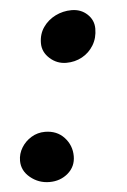

<svg xmlns="http://www.w3.org/2000/svg" viewBox="-54 -532 379 571"><g transform="rotate(-5 135.5 -247.0)"><path d="M71.4 4.7Q38.9 4.7 14.1 -15.7Q-10.8 -36.1 -10.8 -65.8Q-10.8 -86.8 0.3 -104.8Q11.3 -122.9 29.9 -134.1Q48.4 -145.2 70.4 -145.2Q106 -145.2 127.8 -121.7Q149.6 -98.1 149.6 -65.8Q149.6 -34.8 126.7 -15Q103.8 4.7 71.4 4.7ZM180.8 -498.8Q208.6 -498.8 227.5 -481.2Q246.5 -463.6 246.5 -437.9Q246.5 -410.2 233.6 -388.9Q220.7 -367.6 199.2 -355.8Q177.8 -344.1 152.1 -344.1Q123.9 -344.1 102.8 -363.2Q81.6 -382.3 81.6 -408.6Q81.6 -435.6 95.6 -455.9Q109.6 -476.1 132.3 -487.5Q155 -498.8 180.8 -498.8Z"/></g></svg>

Font: Grandstander Thin
Style: Italic
Weight: 100
Italic angle: -15°
Designer: Tyler Finck
Foundry: Etcetera Type Co
Version: Version 1.200